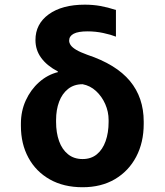

<svg xmlns="http://www.w3.org/2000/svg" viewBox="-20 -780 694 810"><path d="M129.6 -610.8Q129.3 -678.6 185.5 -719.5Q241.8 -760.3 337.7 -760.3Q372.2 -760.3 403.2 -754.8Q434.3 -749.3 469.1 -737.9V-625.4Q447.8 -633.9 415.5 -640.8Q383.2 -647.7 349.4 -647.7Q309.7 -647.7 290.7 -637.6Q271.7 -627.5 271.7 -608.7Q271.7 -599.1 278.4 -589.3Q285.2 -579.5 301.8 -569.6Q318.5 -559.7 348 -549Q469.8 -508.5 528.1 -438.4Q586.3 -368.3 586.3 -267V-257.1Q586.3 -179 554.5 -118.6Q522.7 -58.2 464.8 -24.1Q407 9.9 328.5 9.9Q248.6 9.9 190.2 -23.1Q131.7 -56.1 100 -114.5Q68.2 -172.9 68.2 -248.6V-258.5Q68.2 -311.4 88.8 -356.5Q109.4 -401.6 144.9 -433.2Q180.4 -464.8 224.8 -475.9L223.7 -478.7Q177.9 -502.8 153.8 -535.9Q129.6 -568.9 129.6 -610.8ZM216.6 -273.8V-265.6Q216.6 -220.2 229.2 -184.8Q241.8 -149.5 266.9 -129.3Q291.9 -109 328.5 -109Q364.3 -109 388.7 -129.1Q413 -149.1 425.6 -184.7Q438.2 -220.2 438.2 -265.6V-273.8Q438.2 -308.6 424 -340.9Q409.8 -373.2 385.1 -396Q360.4 -418.7 328.5 -424.7Q292.3 -424.7 267.2 -404.8Q242.2 -384.9 229.4 -350.9Q216.6 -316.8 216.6 -273.8Z"/></svg>

Font: InterMG
Style: Bold
Weight: 700
Designer: Rasmus Andersson
Foundry: rsms
Version: Version 3.019;December 26, 2023;FontCreator 15.0.0.2955 64-b